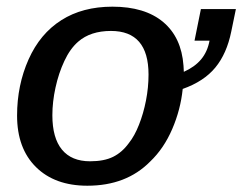

<svg xmlns="http://www.w3.org/2000/svg" viewBox="-20 -558 741 587"><path d="M247.1 9.8Q147.5 9.8 89.8 -47.4Q32.2 -104.5 32.2 -204.6Q32.2 -297.4 67.4 -376.5Q102.5 -455.1 167.5 -496.3Q232.4 -537.6 323.7 -537.6Q422.9 -537.6 478.8 -490.7Q534.7 -443.8 541 -357.4Q541.5 -353 541.5 -348.4Q541.5 -343.8 542 -338.4Q575.7 -353.5 595 -376.7Q614.3 -399.9 620.6 -433.6H574.7L594.2 -530.3H701.2L687 -461.4Q673.3 -394 638.4 -351.6Q603.5 -309.1 538.6 -286.1Q532.2 -223.1 506.6 -163.6Q481 -104 439 -64Q366.2 9.8 247.1 9.8ZM434.1 -330.1Q434.1 -463.4 319.3 -463.4Q256.8 -463.4 219.2 -430.7Q194.3 -409.2 176.8 -371.6Q159.2 -334 149.7 -290.3Q140.1 -246.6 140.1 -205.6Q140.1 -136.2 169.4 -100.6Q198.7 -64.9 255.4 -64.9Q298.3 -64.9 325.9 -78.6Q353.5 -92.3 374 -120.6Q391.6 -142.6 405 -176.8Q418.5 -210.9 426.3 -250.7Q434.1 -290.5 434.1 -330.1Z"/></svg>

Font: Arimo Medium
Style: Italic
Weight: 500
Italic angle: -12°
Designer: Steve Matteson
Foundry: Monotype Imaging Inc.
Version: Version 1.33